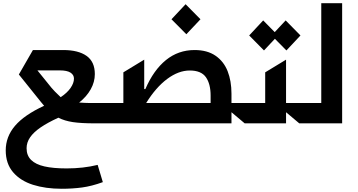

<svg xmlns="http://www.w3.org/2000/svg" viewBox="-20 -760 2203 1183"><path d="M15.3 166.5Q15.3 82.4 72.4 15.3Q129.6 -51.8 251.8 -108.3L232.2 -131.7L96.2 -301.1L182.9 -451.7H369Q462.4 -451.7 513.3 -415.7Q564.3 -379.6 564.3 -303.6Q564.3 -255 538.9 -209.7Q513.5 -164.4 467.7 -128.2Q508.2 -125.4 528.4 -125.4H629.3V0H562.5Q480.5 0 429.2 -7.6Q377.8 -15.3 339.8 -34.8Q273.1 -4.3 230.1 25.2Q187.1 54.7 165.5 86.1Q143.8 117.5 143.8 153.4Q143.8 198.2 171.9 225.7Q199.9 253.2 254.1 265.4Q308.2 277.7 390.6 277.7Q493.3 277.7 581.7 256L613.6 362.2Q545.1 387.1 485.8 395.1Q426.5 403.1 360.1 403.1Q260.7 403.1 183.2 378.6Q105.8 354 60.5 301.1Q15.3 248.2 15.3 166.5ZM296.9 -219.5Q311.1 -201.7 354 -161.2Q394.2 -188.2 415 -218.4Q435.7 -248.6 435.7 -275.6Q435.7 -298.7 414.4 -312.5Q393.1 -326.3 347.7 -326.3H210.6Z M1406.2 -68.5V0H629.3V-125.4H740.1V-314.3L868.6 -392.4V-211.3H875.7Q926.5 -328.5 1002.7 -390.1Q1078.8 -451.7 1179 -451.7Q1257.1 -451.7 1307.9 -416.7Q1358.7 -381.7 1382.5 -321.4Q1406.2 -261 1406.2 -182.9V-125.4H1503.2V0H1487.6ZM1277.7 -125.4V-171.2Q1277.7 -242.5 1248.8 -284.1Q1219.8 -325.6 1149.1 -325.6Q1079.9 -325.6 1010.1 -273.6Q940.3 -221.6 880.7 -125.4ZM1036.6 -641.3 1123.6 -734 1215.2 -641.3 1128.2 -549Z M1742.5 -68.5V0H1503.2Q1488.6 0 1481 -16.3Q1473.4 -32.7 1473.4 -63.6Q1473.4 -93.8 1481 -109.6Q1488.6 -125.4 1503.2 -125.4H1614V-314.3L1742.5 -392.4V-125.4H1846.6V0H1823.9ZM1515.3 -541.5 1601.6 -634.2 1672.6 -562.1 1740.1 -634.2 1831.3 -541.5 1744.7 -449.2 1673.7 -521 1606.5 -449.2Z M1816.8 -63.6Q1816.8 -93.8 1824.4 -109.6Q1832 -125.4 1846.6 -125.4H1959.5V-740.1H2088.1V0H1846.6Q1832 0 1824.4 -16.3Q1816.8 -32.7 1816.8 -63.6Z"/></svg>

Font: Riot Sans AR Bold
Style: Regular
Weight: 400
Designer: Bonnie Shaver-Troup, Thomas Jockin
Foundry: Lexend
Version: Version 1.001